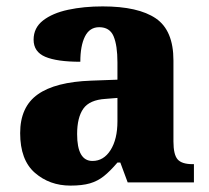

<svg xmlns="http://www.w3.org/2000/svg" viewBox="-20 -570 654 600"><path d="M200 10Q135 10 89 -30Q43 -70 43 -154Q43 -236 98 -275Q153 -314 265 -318L347 -321V-375Q347 -428 335 -456.5Q323 -485 290 -485Q260 -485 245.5 -456Q231 -427 231 -377Q158 -377 121.5 -392.5Q85 -408 85 -446Q85 -483 114.5 -506Q144 -529 193 -539.5Q242 -550 301 -550Q412 -550 467 -512.5Q522 -475 522 -381V-128Q522 -87 535 -72Q548 -57 582 -57H586V0H379L356 -62H347Q324 -35 304.5 -19.5Q285 -4 261 3Q237 10 200 10ZM269 -67Q304 -67 325.5 -101Q347 -135 347 -191V-264L310 -261Q260 -258 240.5 -230.5Q221 -203 221 -151Q221 -67 269 -67Z"/></svg>

Font: Noto Serif Tamil ExtraBold
Style: Regular
Weight: 800
Designer: Indian Type Foundry, Tom Grace, and the Monotype Design Team
Foundry: Monotype Imaging Inc.
Version: Version 2.004; ttfautohint (v1.8.4.7-5d5b)